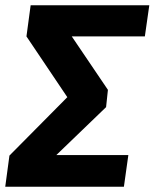

<svg xmlns="http://www.w3.org/2000/svg" viewBox="-36 -713 590 733"><path d="M534 -693H81L65 -574L221 -342L0 -119L-16 0H437L454 -121H179L369 -304L376 -370L238 -574H517Z"/></svg>

Font: Fira Sans
Style: Bold Italic
Weight: 700
Italic angle: -8°
Designer: bBox Type GmbH & Carrois Corporate GbR & Edenspiekermann AG
Foundry: bBox Type GmbH & Carrois Corporate GbR & Edenspiekermann AG
Version: Version 4.301;PS 004.301;hotconv 1.0.88;makeotf.lib2.5.64775